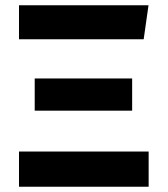

<svg xmlns="http://www.w3.org/2000/svg" viewBox="-20 -713 640 733"><path d="M547.5 -134.5V0H52.5V-134.5ZM484.5 -413.5V-290.5H112.5V-413.5ZM547 -693 528.5 -563H52.5V-693Z"/></svg>

Font: Fira Code Light
Style: Bold
Weight: 700
Monospace: yes
Version: Version 5.002